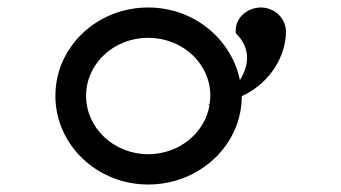

<svg xmlns="http://www.w3.org/2000/svg" viewBox="-20 -482 911 513"><path d="M376 11C513 11 626 -94 626 -225C708 -263 744 -339 744 -397C744 -433 714 -462 677 -462C641 -462 607 -434 610 -396V-394L611 -392C649 -355 647 -309 621 -268C598 -379 497 -462 376 -462C239 -462 128 -357 128 -226C128 -95 239 11 376 11ZM376 -381C468 -381 542 -312 542 -226C542 -218 541 -211 540 -204L535 -201L540 -202C528 -127 459 -70 376 -70C284 -70 210 -140 210 -226C210 -312 284 -381 376 -381Z"/></svg>

Font: Charger Monospace
Style: Regular
Weight: 400
Designer: Jasper
Foundry: Cannot Into Space Fonts
Version: Version 0.980